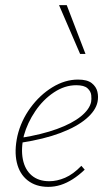

<svg xmlns="http://www.w3.org/2000/svg" viewBox="-20 -723 416 748"><path d="M168 5Q120 5 88 -20Q56 -45 45.5 -90Q35 -135 48 -194Q62 -253 98.5 -303Q135 -353 184 -383Q233 -413 284 -413Q320 -413 337.5 -399Q355 -385 359.5 -365.5Q364 -346 360 -326Q353 -292 316 -260.5Q279 -229 215.5 -205Q152 -181 62 -167V-186Q143 -199 202 -220.5Q261 -242 295 -269.5Q329 -297 335 -326Q337 -337 335.5 -352Q334 -367 321 -379Q308 -391 277 -391Q232 -391 190 -363Q148 -335 117.5 -290Q87 -245 73 -195Q61 -143 69 -102.5Q77 -62 103.5 -39.5Q130 -17 172 -17Q202 -17 233.5 -30.5Q265 -44 297 -77L310 -62Q287 -40 263.5 -25Q240 -10 216.5 -2.5Q193 5 168 5ZM292 -513 210 -703H240L313 -513Z"/></svg>

Font: Ysabeau Infant Thin
Style: Italic
Weight: 250
Italic angle: -12°
Designer: Christian Thalmann (Catharsis Fonts)
Version: Version 2.001;gftools[0.9.30]; featfreeze: ss01,ss02,lnum